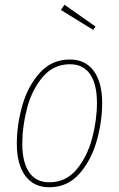

<svg xmlns="http://www.w3.org/2000/svg" viewBox="-20 -780 503 810"><path d="M51 -174Q51 -254 74.5 -336Q98 -418 148.5 -473.5Q199 -529 275 -529Q340 -529 375.5 -480.5Q411 -432 411 -346Q411 -266 387.5 -184Q364 -102 314 -46Q264 10 188 10Q122 10 86.5 -38.5Q51 -87 51 -174ZM389 -346Q389 -425 360 -467Q331 -509 275 -509Q206 -509 160.5 -455.5Q115 -402 94.5 -324.5Q74 -247 74 -174Q74 -95 103 -53Q132 -11 188 -11Q258 -11 303 -65Q348 -119 368.5 -196Q389 -273 389 -346ZM252 -760 383 -668 373 -654 237 -738Z"/></svg>

Font: Fira Sans Extra Condensed Thin
Style: Italic
Weight: 250
Width: 3
Italic angle: -8°
Designer: Carrois Corporate & Edenspiekermann AG
Foundry: Carrois Corporate GbR & Edenspiekermann AG
Version: Version 4.203